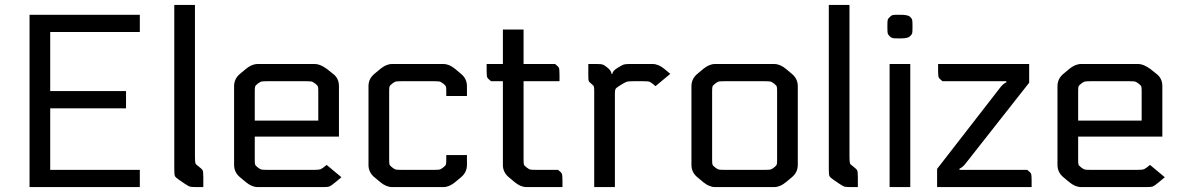

<svg xmlns="http://www.w3.org/2000/svg" viewBox="-20 -760 4802 780"><path d="M548 -70V0H100V-700H548V-630H184V-390H492V-320H184V-70Z M688 -740H772V-125Q772 -102 774 -96.5Q776 -91 788 -83Q801 -73 803.5 -67.5Q806 -62 806 -39V0H776Q757 0 751 -2Q745 -4 730 -14L708 -29Q693 -39 690.5 -45Q688 -51 688 -74Z M1307 -90 1367 -40 1343 -20Q1325 -5 1318.5 -2.5Q1312 0 1294 0H1027Q1003 0 979 -20L955 -40Q931 -60 931 -90V-410Q931 -440 955 -460L979 -480Q1003 -500 1027 -500H1260Q1280 -500 1308 -480L1333 -460Q1357 -442 1357 -410V-205H1015V-111Q1015 -96 1016.5 -91.5Q1018 -87 1027 -80Q1036 -73 1041 -71.5Q1046 -70 1064 -70H1258Q1276 -70 1282.5 -72.5Q1289 -75 1307 -90ZM1273 -270V-389Q1273 -404 1271.5 -408.5Q1270 -413 1261 -420Q1252 -427 1247 -428.5Q1242 -430 1224 -430H1064Q1046 -430 1041 -428.5Q1036 -427 1027 -420Q1018 -413 1016.5 -408.5Q1015 -404 1015 -389V-270Z M1877 -370H1793V-389Q1793 -404 1791.5 -408.5Q1790 -413 1781 -420Q1772 -427 1767 -428.5Q1762 -430 1744 -430H1610Q1592 -430 1587 -428.5Q1582 -427 1573 -420Q1564 -413 1562.5 -408.5Q1561 -404 1561 -389V-111Q1561 -96 1562.5 -91.5Q1564 -87 1573 -80Q1582 -73 1587 -71.5Q1592 -70 1610 -70H1744Q1762 -70 1767 -71.5Q1772 -73 1781 -80Q1790 -87 1791.5 -91.5Q1793 -96 1793 -111V-130H1877V-90Q1877 -60 1853 -40L1829 -20Q1805 0 1781 0H1573Q1549 0 1525 -20L1501 -40Q1477 -60 1477 -90V-410Q1477 -440 1501 -460L1525 -480Q1549 -500 1573 -500H1781Q1805 -500 1829 -480L1853 -460Q1877 -440 1877 -410Z M2107 -640V-500H2235Q2248 -490 2250.5 -484.5Q2253 -479 2253 -456V-430H2107V-111Q2107 -96 2108.5 -91.5Q2110 -87 2119 -80Q2128 -73 2133 -71.5Q2138 -70 2156 -70H2247Q2260 -60 2262.5 -54.5Q2265 -49 2265 -26V0H2119Q2095 0 2071 -20L2047 -40Q2023 -60 2023 -90V-430H1975Q1962 -440 1959.5 -445.5Q1957 -451 1957 -474V-500H2023V-640Z M2370 -500H2405Q2423 -500 2429.5 -497.5Q2436 -495 2448 -485Q2464 -472 2464 -460H2468Q2468 -472 2490 -485Q2508 -496 2514.5 -498Q2521 -500 2539 -500H2631Q2655 -500 2679 -480L2703 -460L2643 -410L2631 -420Q2622 -427 2617 -428.5Q2612 -430 2594 -430H2551Q2533 -430 2526.5 -428Q2520 -426 2502 -415Q2484 -404 2481 -399Q2478 -394 2478 -379V0H2394V-389Q2394 -404 2392.5 -408.5Q2391 -413 2382 -420Q2373 -427 2371.5 -431.5Q2370 -436 2370 -451Z M2885 -500H3125Q3149 -500 3173 -480L3197 -460Q3221 -440 3221 -410V-90Q3221 -60 3197 -40L3173 -20Q3149 0 3125 0H2885Q2861 0 2837 -20L2813 -40Q2789 -60 2789 -90V-410Q2789 -440 2813 -460L2837 -480Q2861 -500 2885 -500ZM3137 -111V-389Q3137 -404 3135.5 -408.5Q3134 -413 3125 -420Q3116 -427 3111 -428.5Q3106 -430 3088 -430H2922Q2904 -430 2899 -428.5Q2894 -427 2885 -420Q2876 -413 2874.5 -408.5Q2873 -404 2873 -389V-111Q2873 -96 2874.5 -91.5Q2876 -87 2885 -80Q2894 -73 2899 -71.5Q2904 -70 2922 -70H3088Q3106 -70 3111 -71.5Q3116 -73 3125 -80Q3134 -87 3135.5 -91.5Q3137 -96 3137 -111Z M3347 -740H3431V-125Q3431 -102 3433 -96.5Q3435 -91 3447 -83Q3460 -73 3462.5 -67.5Q3465 -62 3465 -39V0H3435Q3416 0 3410 -2Q3404 -4 3389 -14L3367 -29Q3352 -39 3349.5 -45Q3347 -51 3347 -74Z M3678 0H3594V-500H3678ZM3687 -656V-648Q3687 -629 3685.5 -624Q3684 -619 3676 -612Q3668 -604 3639 -604H3634Q3612 -604 3607 -605Q3602 -606 3595 -612Q3588 -619 3586.5 -624Q3585 -629 3585 -648V-656Q3585 -675 3586.5 -680Q3588 -685 3596 -692Q3602 -698 3607 -699Q3612 -700 3634 -700H3638Q3668 -700 3677 -692Q3684 -685 3685.5 -680Q3687 -675 3687 -656Z M3878 -70H4153Q4166 -60 4168.5 -54.5Q4171 -49 4171 -26V0H3787V-74L4047 -409Q4059 -422 4068 -425V-430H3809Q3796 -440 3793.5 -445.5Q3791 -451 3791 -474V-500H4161V-424L3899 -91Q3887 -78 3878 -75Z M4652 -90 4712 -40 4688 -20Q4670 -5 4663.5 -2.5Q4657 0 4639 0H4372Q4348 0 4324 -20L4300 -40Q4276 -60 4276 -90V-410Q4276 -440 4300 -460L4324 -480Q4348 -500 4372 -500H4605Q4625 -500 4653 -480L4678 -460Q4702 -442 4702 -410V-205H4360V-111Q4360 -96 4361.5 -91.5Q4363 -87 4372 -80Q4381 -73 4386 -71.5Q4391 -70 4409 -70H4603Q4621 -70 4627.5 -72.5Q4634 -75 4652 -90ZM4618 -270V-389Q4618 -404 4616.5 -408.5Q4615 -413 4606 -420Q4597 -427 4592 -428.5Q4587 -430 4569 -430H4409Q4391 -430 4386 -428.5Q4381 -427 4372 -420Q4363 -413 4361.5 -408.5Q4360 -404 4360 -389V-270Z"/></svg>

Font: Electrolize
Style: Regular
Weight: 400
Designer: Valery Zaveryaev
Foundry: Cyreal (www.cyreal.org)
Version: Version 1.002